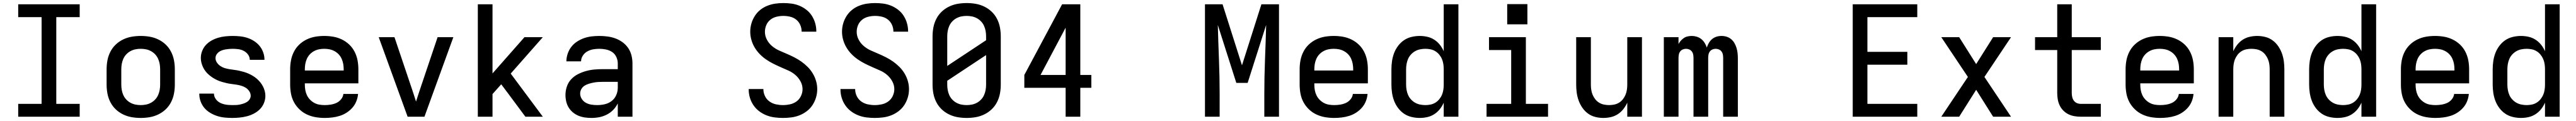

<svg xmlns="http://www.w3.org/2000/svg" viewBox="-20 -763 16840 791"><path d="M99 0V-84H252V-651H99V-735H501V-651H348V-84H501V0Z M900 8Q870 8 841 3Q812 -2 785 -15Q758 -28 736.5 -48.5Q715 -69 701.5 -95.5Q688 -122 682.5 -151Q677 -180 677 -210V-310Q677 -340 682.5 -369Q688 -398 701.5 -424.5Q715 -451 736.5 -471.5Q758 -492 785 -505Q812 -518 841 -523Q870 -528 900 -528Q930 -528 959 -523Q988 -518 1015 -505Q1042 -492 1063.5 -471.5Q1085 -451 1098.5 -424.5Q1112 -398 1117.5 -369Q1123 -340 1123 -310V-210Q1123 -180 1117.5 -151Q1112 -122 1098.5 -95.5Q1085 -69 1063.5 -48.5Q1042 -28 1015 -15Q988 -2 959 3Q930 8 900 8ZM900 -76Q918 -76 935 -79.5Q952 -83 967.5 -91.5Q983 -100 995 -113Q1007 -126 1014 -142Q1021 -158 1024 -175Q1027 -192 1027 -210V-310Q1027 -328 1024 -345Q1021 -362 1014 -378Q1007 -394 995 -407Q983 -420 967.5 -428.5Q952 -437 935 -440.5Q918 -444 900 -444Q882 -444 865 -440.5Q848 -437 832.5 -428.5Q817 -420 805 -407Q793 -394 786 -378Q779 -362 776 -345Q773 -328 773 -310V-210Q773 -192 776 -175Q779 -158 786 -142Q793 -126 805 -113Q817 -100 832.5 -91.5Q848 -83 865 -79.5Q882 -76 900 -76Z M1499 8Q1474 8 1449 5.5Q1424 3 1400.5 -4.5Q1377 -12 1355 -25Q1333 -38 1317 -56.5Q1301 -75 1292 -99Q1283 -123 1283 -148Q1283 -149 1283 -149.5Q1283 -150 1283 -151H1379Q1379 -150 1379 -150Q1379 -150 1379 -150Q1379 -137 1385 -125Q1391 -113 1400.5 -104Q1410 -95 1422 -89.5Q1434 -84 1447 -81Q1460 -78 1473 -77Q1486 -76 1499 -76Q1511 -76 1523.5 -76.5Q1536 -77 1548 -79.5Q1560 -82 1572 -86Q1584 -90 1594.5 -96.5Q1605 -103 1612 -114Q1619 -125 1619 -137Q1619 -153 1609.5 -167Q1600 -181 1586.5 -189.5Q1573 -198 1557.5 -202.5Q1542 -207 1526 -209.5Q1510 -212 1494 -214Q1478 -216 1462.5 -219.5Q1447 -223 1431.5 -227.5Q1416 -232 1401.5 -238.5Q1387 -245 1373.5 -253.5Q1360 -262 1347.5 -272.5Q1335 -283 1325 -295.5Q1315 -308 1308 -322.5Q1301 -337 1297 -352.5Q1293 -368 1293 -384Q1293 -408 1302 -430.5Q1311 -453 1327 -470Q1343 -487 1364 -498.5Q1385 -510 1407.5 -516.5Q1430 -523 1454 -525.5Q1478 -528 1501 -528Q1525 -528 1549.5 -525.5Q1574 -523 1597 -515.5Q1620 -508 1640.5 -495Q1661 -482 1676.5 -463.5Q1692 -445 1700.5 -421.5Q1709 -398 1709 -374Q1709 -374 1709 -373Q1709 -372 1709 -372H1613Q1613 -372 1613 -372Q1613 -372 1613 -372Q1613 -391 1601.5 -406.5Q1590 -422 1573.5 -430.5Q1557 -439 1538.5 -441.5Q1520 -444 1501 -444Q1489 -444 1477.5 -443Q1466 -442 1454.5 -440Q1443 -438 1431.5 -434Q1420 -430 1410.5 -423Q1401 -416 1395 -405.5Q1389 -395 1389 -383Q1389 -367 1398.5 -353.5Q1408 -340 1421.5 -331Q1435 -322 1450.5 -317.5Q1466 -313 1481.5 -310.5Q1497 -308 1513 -306Q1529 -304 1544.5 -300.5Q1560 -297 1575.5 -292.5Q1591 -288 1605.5 -281.5Q1620 -275 1634 -266.5Q1648 -258 1660 -247.5Q1672 -237 1682 -224.5Q1692 -212 1699.5 -197.5Q1707 -183 1711 -167.5Q1715 -152 1715 -136Q1715 -112 1705.5 -89Q1696 -66 1679 -49Q1662 -32 1640 -20.5Q1618 -9 1594.5 -3Q1571 3 1547 5.5Q1523 8 1499 8Z M2103 8Q2073 8 2043.5 3Q2014 -2 1987 -14.5Q1960 -27 1938 -48Q1916 -69 1902 -95Q1888 -121 1882.5 -150.5Q1877 -180 1877 -210V-310Q1877 -340 1882.5 -369Q1888 -398 1901.5 -424.5Q1915 -451 1936.5 -471.5Q1958 -492 1985 -505Q2012 -518 2041 -523Q2070 -528 2100 -528Q2130 -528 2159 -523Q2188 -518 2215 -505Q2242 -492 2263.5 -471.5Q2285 -451 2298.5 -424.5Q2312 -398 2317.5 -369Q2323 -340 2323 -310V-218H1973V-210Q1973 -192 1976 -174.5Q1979 -157 1986.5 -141Q1994 -125 2006.5 -112Q2019 -99 2034.5 -90.5Q2050 -82 2067.5 -79Q2085 -76 2103 -76Q2122 -76 2141.5 -79Q2161 -82 2179 -90Q2197 -98 2210 -114Q2223 -130 2225 -149H2321Q2319 -124 2309.5 -100.5Q2300 -77 2283.5 -58.5Q2267 -40 2246 -26.5Q2225 -13 2201 -5.5Q2177 2 2152 5Q2127 8 2103 8ZM1973 -302H2227V-310Q2227 -328 2224 -345Q2221 -362 2214 -378Q2207 -394 2195 -407Q2183 -420 2167.5 -428.5Q2152 -437 2135 -440.5Q2118 -444 2100 -444Q2082 -444 2065 -440.5Q2048 -437 2032.5 -428.5Q2017 -420 2005 -407Q1993 -394 1986 -378Q1979 -362 1976 -345Q1973 -328 1973 -310Z M2645 0 2456 -520H2559L2676 -173Q2682 -155 2688 -136.5Q2694 -118 2700 -99Q2706 -118 2712 -136.5Q2718 -155 2724 -173L2841 -520H2944L2755 0Z M3104 0V-735H3200V-283L3409 -520H3529L3319 -282L3529 0H3415L3302 -152L3257 -212L3200 -148V0Z M3847 8Q3826 8 3804.5 5Q3783 2 3763 -6Q3743 -14 3726 -28Q3709 -42 3698 -60Q3687 -78 3682 -99Q3677 -120 3677 -142Q3677 -170 3686 -197Q3695 -224 3714 -244.5Q3733 -265 3758.5 -278Q3784 -291 3811 -298.5Q3838 -306 3865.5 -308.5Q3893 -311 3921 -311H4019V-348Q4019 -370 4009.5 -390.5Q4000 -411 3982 -423Q3964 -435 3942 -439.5Q3920 -444 3898 -444Q3878 -444 3858 -440.5Q3838 -437 3820 -427Q3802 -417 3790.5 -399.5Q3779 -382 3779 -362H3683Q3683 -387 3691.5 -412Q3700 -437 3715.5 -457Q3731 -477 3752.5 -491Q3774 -505 3798 -513.5Q3822 -522 3847.5 -525Q3873 -528 3898 -528Q3925 -528 3951.5 -524.5Q3978 -521 4003 -512Q4028 -503 4050 -487Q4072 -471 4087 -449Q4102 -427 4108.5 -401Q4115 -375 4115 -348V0H4019V-87Q4007 -63 3989 -44.5Q3971 -26 3947.5 -14Q3924 -2 3898.5 3Q3873 8 3847 8ZM3884 -76Q3909 -76 3933.5 -81.5Q3958 -87 3978 -102Q3998 -117 4008.5 -140.5Q4019 -164 4019 -189V-228H3921Q3906 -228 3890.5 -227Q3875 -226 3860 -223Q3845 -220 3830 -215.5Q3815 -211 3802 -203Q3789 -195 3781 -181Q3773 -167 3773 -152Q3773 -133 3783.5 -116.5Q3794 -100 3810.5 -91Q3827 -82 3846 -79Q3865 -76 3884 -76Z M5099 8Q5072 8 5044.5 4.5Q5017 1 4991.5 -9Q4966 -19 4944 -35.5Q4922 -52 4906.5 -74.5Q4891 -97 4883 -123.5Q4875 -150 4875 -177Q4875 -178 4875 -179Q4875 -180 4875 -181H4971Q4971 -180 4971 -179.5Q4971 -179 4971 -179Q4971 -156 4981.5 -134.5Q4992 -113 5011 -99.5Q5030 -86 5053 -81Q5076 -76 5099 -76Q5122 -76 5145 -81Q5168 -86 5187 -99.5Q5206 -113 5216.5 -135Q5227 -157 5227 -180Q5227 -207 5213.5 -231.5Q5200 -256 5179.5 -273.5Q5159 -291 5134 -302Q5109 -313 5084 -324Q5059 -335 5035 -347Q5011 -359 4988.5 -374.5Q4966 -390 4947 -409.5Q4928 -429 4914 -452.5Q4900 -476 4892.5 -502.5Q4885 -529 4885 -556Q4885 -583 4892.5 -609Q4900 -635 4914.5 -658Q4929 -681 4950 -698Q4971 -715 4996 -725Q5021 -735 5047.5 -739Q5074 -743 5101 -743Q5128 -743 5154.5 -739.5Q5181 -736 5205.5 -726Q5230 -716 5251.5 -699.5Q5273 -683 5287.5 -660.5Q5302 -638 5309.5 -612Q5317 -586 5317 -560Q5317 -559 5317 -558Q5317 -557 5317 -556H5221Q5221 -556 5221 -556.5Q5221 -557 5221 -558Q5221 -580 5211.5 -601Q5202 -622 5184.5 -635.5Q5167 -649 5145 -654Q5123 -659 5101 -659Q5079 -659 5056.5 -653.5Q5034 -648 5016.5 -634Q4999 -620 4990 -599Q4981 -578 4981 -555Q4981 -528 4994 -503.5Q5007 -479 5028 -461.5Q5049 -444 5073.5 -433Q5098 -422 5123 -411.5Q5148 -401 5172.5 -388.5Q5197 -376 5219 -360.5Q5241 -345 5260.5 -325.5Q5280 -306 5294 -282.5Q5308 -259 5315.5 -233Q5323 -207 5323 -180Q5323 -152 5315 -125.5Q5307 -99 5292 -76Q5277 -53 5254.5 -36Q5232 -19 5206.5 -9Q5181 1 5153.5 4.5Q5126 8 5099 8Z M5699 8Q5672 8 5644.5 4.5Q5617 1 5591.5 -9Q5566 -19 5544 -35.5Q5522 -52 5506.5 -74.5Q5491 -97 5483 -123.5Q5475 -150 5475 -177Q5475 -178 5475 -179Q5475 -180 5475 -181H5571Q5571 -180 5571 -179.5Q5571 -179 5571 -179Q5571 -156 5581.5 -134.5Q5592 -113 5611 -99.5Q5630 -86 5653 -81Q5676 -76 5699 -76Q5722 -76 5745 -81Q5768 -86 5787 -99.5Q5806 -113 5816.5 -135Q5827 -157 5827 -180Q5827 -207 5813.5 -231.5Q5800 -256 5779.5 -273.5Q5759 -291 5734 -302Q5709 -313 5684 -324Q5659 -335 5635 -347Q5611 -359 5588.5 -374.5Q5566 -390 5547 -409.5Q5528 -429 5514 -452.5Q5500 -476 5492.5 -502.5Q5485 -529 5485 -556Q5485 -583 5492.5 -609Q5500 -635 5514.5 -658Q5529 -681 5550 -698Q5571 -715 5596 -725Q5621 -735 5647.5 -739Q5674 -743 5701 -743Q5728 -743 5754.5 -739.5Q5781 -736 5805.5 -726Q5830 -716 5851.5 -699.5Q5873 -683 5887.5 -660.5Q5902 -638 5909.5 -612Q5917 -586 5917 -560Q5917 -559 5917 -558Q5917 -557 5917 -556H5821Q5821 -556 5821 -556.5Q5821 -557 5821 -558Q5821 -580 5811.5 -601Q5802 -622 5784.5 -635.5Q5767 -649 5745 -654Q5723 -659 5701 -659Q5679 -659 5656.5 -653.5Q5634 -648 5616.5 -634Q5599 -620 5590 -599Q5581 -578 5581 -555Q5581 -528 5594 -503.5Q5607 -479 5628 -461.5Q5649 -444 5673.5 -433Q5698 -422 5723 -411.5Q5748 -401 5772.5 -388.5Q5797 -376 5819 -360.5Q5841 -345 5860.5 -325.5Q5880 -306 5894 -282.5Q5908 -259 5915.5 -233Q5923 -207 5923 -180Q5923 -152 5915 -125.5Q5907 -99 5892 -76Q5877 -53 5854.5 -36Q5832 -19 5806.5 -9Q5781 1 5753.5 4.5Q5726 8 5699 8Z M6300 8Q6270 8 6241 3Q6212 -2 6185 -15Q6158 -28 6136.5 -48.5Q6115 -69 6101.5 -95.5Q6088 -122 6082.5 -151Q6077 -180 6077 -210V-525Q6077 -555 6082.5 -584Q6088 -613 6101.5 -639.5Q6115 -666 6136.5 -686.5Q6158 -707 6185 -720Q6212 -733 6241 -738Q6270 -743 6300 -743Q6330 -743 6359 -738Q6388 -733 6415 -720Q6442 -707 6463.5 -686.5Q6485 -666 6498.5 -639.5Q6512 -613 6517.5 -584Q6523 -555 6523 -525V-210Q6523 -180 6517.5 -151Q6512 -122 6498.5 -95.5Q6485 -69 6463.5 -48.5Q6442 -28 6415 -15Q6388 -2 6359 3Q6330 8 6300 8ZM6173 -332 6427 -500V-525Q6427 -543 6424 -560Q6421 -577 6414 -593Q6407 -609 6395 -622Q6383 -635 6367.5 -643.5Q6352 -652 6335 -655.5Q6318 -659 6300 -659Q6282 -659 6265 -655.5Q6248 -652 6232.5 -643.5Q6217 -635 6205 -622Q6193 -609 6186 -593Q6179 -577 6176 -560Q6173 -543 6173 -525ZM6300 -76Q6318 -76 6335 -79.5Q6352 -83 6367.5 -91.5Q6383 -100 6395 -113Q6407 -126 6414 -142Q6421 -158 6424 -175Q6427 -192 6427 -210V-403L6173 -235V-210Q6173 -192 6176 -175Q6179 -158 6186 -142Q6193 -126 6205 -113Q6217 -100 6232.5 -91.5Q6248 -83 6265 -79.5Q6282 -76 6300 -76Z M6947 0V-189H6677V-273L6924 -735H7043V-273H7115V-189H7043V0ZM6783 -273H6947V-582Z M7858 0V-735H7973L8100 -336L8227 -735H8342V0H8246V-147Q8246 -260 8250.5 -373.5Q8255 -487 8258 -600L8137 -221H8063L7942 -600Q7945 -487 7949.5 -373.5Q7954 -260 7954 -147V0Z M8703 8Q8673 8 8643.5 3Q8614 -2 8587 -14.5Q8560 -27 8538 -48Q8516 -69 8502 -95Q8488 -121 8482.5 -150.5Q8477 -180 8477 -210V-310Q8477 -340 8482.5 -369Q8488 -398 8501.5 -424.5Q8515 -451 8536.5 -471.5Q8558 -492 8585 -505Q8612 -518 8641 -523Q8670 -528 8700 -528Q8730 -528 8759 -523Q8788 -518 8815 -505Q8842 -492 8863.5 -471.5Q8885 -451 8898.5 -424.5Q8912 -398 8917.5 -369Q8923 -340 8923 -310V-218H8573V-210Q8573 -192 8576 -174.5Q8579 -157 8586.5 -141Q8594 -125 8606.5 -112Q8619 -99 8634.5 -90.5Q8650 -82 8667.5 -79Q8685 -76 8703 -76Q8722 -76 8741.5 -79Q8761 -82 8779 -90Q8797 -98 8810 -114Q8823 -130 8825 -149H8921Q8919 -124 8909.5 -100.5Q8900 -77 8883.5 -58.5Q8867 -40 8846 -26.5Q8825 -13 8801 -5.5Q8777 2 8752 5Q8727 8 8703 8ZM8573 -302H8827V-310Q8827 -328 8824 -345Q8821 -362 8814 -378Q8807 -394 8795 -407Q8783 -420 8767.5 -428.5Q8752 -437 8735 -440.5Q8718 -444 8700 -444Q8682 -444 8665 -440.5Q8648 -437 8632.5 -428.5Q8617 -420 8605 -407Q8593 -394 8586 -378Q8579 -362 8576 -345Q8573 -328 8573 -310Z M9262 8Q9235 8 9208 1.5Q9181 -5 9159 -20Q9137 -35 9120.5 -57Q9104 -79 9094.5 -104Q9085 -129 9081 -156Q9077 -183 9077 -210V-310Q9077 -337 9081 -364Q9085 -391 9094.5 -416Q9104 -441 9120.5 -463Q9137 -485 9159 -500Q9181 -515 9208 -521.5Q9235 -528 9262 -528Q9287 -528 9311.5 -522.5Q9336 -517 9357 -503.5Q9378 -490 9393.5 -470.5Q9409 -451 9419 -428V-735H9515V0H9419V-92Q9409 -69 9393.5 -49.5Q9378 -30 9357 -16.5Q9336 -3 9311.5 2.5Q9287 8 9262 8ZM9299 -76Q9316 -76 9333 -79.5Q9350 -83 9364.5 -92Q9379 -101 9390 -114.5Q9401 -128 9407.5 -143.5Q9414 -159 9416.5 -176Q9419 -193 9419 -210V-310Q9419 -327 9416.5 -344Q9414 -361 9407.5 -376.5Q9401 -392 9390 -405.5Q9379 -419 9364.5 -428Q9350 -437 9333 -440.5Q9316 -444 9299 -444Q9282 -444 9264.5 -440.5Q9247 -437 9232 -428.5Q9217 -420 9205 -407Q9193 -394 9186 -378Q9179 -362 9176 -344.5Q9173 -327 9173 -310V-210Q9173 -193 9176 -175.5Q9179 -158 9186 -142Q9193 -126 9205 -113Q9217 -100 9232 -91.5Q9247 -83 9264.5 -79.5Q9282 -76 9299 -76Z M9699 0V-84H9860V-436H9715V-520H9956V-84H10101V0ZM9834 -604V-736H9966V-604Z M10463 8Q10436 8 10410 1.5Q10384 -5 10362.5 -20.5Q10341 -36 10325.5 -58.5Q10310 -81 10301 -106Q10292 -131 10288.5 -157Q10285 -183 10285 -210V-520H10381V-210Q10381 -193 10383.5 -176Q10386 -159 10392.5 -143.5Q10399 -128 10409.5 -114.5Q10420 -101 10434.5 -92Q10449 -83 10466 -79.5Q10483 -76 10500 -76Q10517 -76 10534 -79.5Q10551 -83 10565.5 -92Q10580 -101 10590.5 -114.5Q10601 -128 10607.5 -143.5Q10614 -159 10616.5 -176Q10619 -193 10619 -210V-520H10715V0H10619V-92Q10609 -70 10593.5 -50Q10578 -30 10557 -16.5Q10536 -3 10511.5 2.5Q10487 8 10463 8Z M10858 0V-520H10954V-475Q10960 -487 10969 -497Q10978 -507 10989 -514.5Q11000 -522 11013.5 -525Q11027 -528 11041 -528Q11041 -528 11041 -528Q11041 -528 11041 -528Q11057 -528 11073.5 -523Q11090 -518 11103 -507.5Q11116 -497 11125 -482.5Q11134 -468 11139 -452Q11144 -468 11152.5 -482.5Q11161 -497 11173.5 -507.5Q11186 -518 11202 -523Q11218 -528 11235 -528Q11235 -528 11235 -528Q11235 -528 11235 -528Q11252 -528 11268.5 -523Q11285 -518 11298 -507Q11311 -496 11319.5 -481.5Q11328 -467 11333 -450.5Q11338 -434 11340 -417Q11342 -400 11342 -384V0H11246V-384Q11246 -395 11244 -406Q11242 -417 11235.5 -426Q11229 -435 11218.5 -439.5Q11208 -444 11197 -444Q11186 -444 11175.5 -439.5Q11165 -435 11158.5 -426Q11152 -417 11150 -406Q11148 -395 11148 -384V0H11052V-384Q11052 -395 11050 -406Q11048 -417 11041.5 -426Q11035 -435 11024.5 -439.5Q11014 -444 11003 -444Q10992 -444 10981.5 -439.5Q10971 -435 10964.5 -426Q10958 -417 10956 -406Q10954 -395 10954 -384V0Z M12093 0V-735H12515V-651H12189V-424H12450V-340H12189V-84H12515V0Z M12672 0 12846 -260 12672 -520H12789L12900 -344L13011 -520H13128L12954 -260L13128 0H13011L12900 -176L12789 0Z M13584 0Q13564 0 13543 -3.5Q13522 -7 13503.5 -16Q13485 -25 13470 -40Q13455 -55 13446 -74Q13437 -93 13433.5 -113.5Q13430 -134 13430 -155V-436H13285V-520H13430V-735H13525V-520H13715V-436H13525V-155Q13525 -142 13528 -128.5Q13531 -115 13539 -104.5Q13547 -94 13559 -89Q13571 -84 13584 -84H13715V0Z M14103 8Q14073 8 14043.5 3Q14014 -2 13987 -14.5Q13960 -27 13938 -48Q13916 -69 13902 -95Q13888 -121 13882.5 -150.5Q13877 -180 13877 -210V-310Q13877 -340 13882.5 -369Q13888 -398 13901.5 -424.5Q13915 -451 13936.5 -471.5Q13958 -492 13985 -505Q14012 -518 14041 -523Q14070 -528 14100 -528Q14130 -528 14159 -523Q14188 -518 14215 -505Q14242 -492 14263.5 -471.5Q14285 -451 14298.5 -424.5Q14312 -398 14317.5 -369Q14323 -340 14323 -310V-218H13973V-210Q13973 -192 13976 -174.5Q13979 -157 13986.5 -141Q13994 -125 14006.5 -112Q14019 -99 14034.5 -90.5Q14050 -82 14067.5 -79Q14085 -76 14103 -76Q14122 -76 14141.5 -79Q14161 -82 14179 -90Q14197 -98 14210 -114Q14223 -130 14225 -149H14321Q14319 -124 14309.5 -100.5Q14300 -77 14283.5 -58.5Q14267 -40 14246 -26.5Q14225 -13 14201 -5.5Q14177 2 14152 5Q14127 8 14103 8ZM13973 -302H14227V-310Q14227 -328 14224 -345Q14221 -362 14214 -378Q14207 -394 14195 -407Q14183 -420 14167.5 -428.5Q14152 -437 14135 -440.5Q14118 -444 14100 -444Q14082 -444 14065 -440.5Q14048 -437 14032.5 -428.5Q14017 -420 14005 -407Q13993 -394 13986 -378Q13979 -362 13976 -345Q13973 -328 13973 -310Z M14485 0V-520H14581V-428Q14591 -450 14606.5 -470Q14622 -490 14643 -503.5Q14664 -517 14688.5 -522.5Q14713 -528 14737 -528Q14764 -528 14790 -521.5Q14816 -515 14837.5 -499.5Q14859 -484 14874.5 -461.5Q14890 -439 14899 -414Q14908 -389 14911.5 -363Q14915 -337 14915 -310V0H14819V-310Q14819 -327 14816.5 -344Q14814 -361 14807.5 -376.5Q14801 -392 14790.5 -405.5Q14780 -419 14765.5 -428Q14751 -437 14734 -440.5Q14717 -444 14700 -444Q14683 -444 14666 -440.5Q14649 -437 14634.5 -428Q14620 -419 14609.5 -405.5Q14599 -392 14592.5 -376.5Q14586 -361 14583.5 -344Q14581 -327 14581 -310V0Z M15262 8Q15235 8 15208 1.5Q15181 -5 15159 -20Q15137 -35 15120.5 -57Q15104 -79 15094.5 -104Q15085 -129 15081 -156Q15077 -183 15077 -210V-310Q15077 -337 15081 -364Q15085 -391 15094.5 -416Q15104 -441 15120.5 -463Q15137 -485 15159 -500Q15181 -515 15208 -521.5Q15235 -528 15262 -528Q15287 -528 15311.5 -522.5Q15336 -517 15357 -503.5Q15378 -490 15393.5 -470.5Q15409 -451 15419 -428V-735H15515V0H15419V-92Q15409 -69 15393.5 -49.5Q15378 -30 15357 -16.5Q15336 -3 15311.5 2.5Q15287 8 15262 8ZM15299 -76Q15316 -76 15333 -79.5Q15350 -83 15364.5 -92Q15379 -101 15390 -114.5Q15401 -128 15407.5 -143.5Q15414 -159 15416.5 -176Q15419 -193 15419 -210V-310Q15419 -327 15416.5 -344Q15414 -361 15407.5 -376.5Q15401 -392 15390 -405.5Q15379 -419 15364.5 -428Q15350 -437 15333 -440.5Q15316 -444 15299 -444Q15282 -444 15264.5 -440.5Q15247 -437 15232 -428.5Q15217 -420 15205 -407Q15193 -394 15186 -378Q15179 -362 15176 -344.5Q15173 -327 15173 -310V-210Q15173 -193 15176 -175.5Q15179 -158 15186 -142Q15193 -126 15205 -113Q15217 -100 15232 -91.5Q15247 -83 15264.5 -79.5Q15282 -76 15299 -76Z M15903 8Q15873 8 15843.5 3Q15814 -2 15787 -14.5Q15760 -27 15738 -48Q15716 -69 15702 -95Q15688 -121 15682.5 -150.5Q15677 -180 15677 -210V-310Q15677 -340 15682.5 -369Q15688 -398 15701.5 -424.5Q15715 -451 15736.5 -471.5Q15758 -492 15785 -505Q15812 -518 15841 -523Q15870 -528 15900 -528Q15930 -528 15959 -523Q15988 -518 16015 -505Q16042 -492 16063.5 -471.5Q16085 -451 16098.5 -424.5Q16112 -398 16117.5 -369Q16123 -340 16123 -310V-218H15773V-210Q15773 -192 15776 -174.5Q15779 -157 15786.5 -141Q15794 -125 15806.5 -112Q15819 -99 15834.5 -90.5Q15850 -82 15867.5 -79Q15885 -76 15903 -76Q15922 -76 15941.5 -79Q15961 -82 15979 -90Q15997 -98 16010 -114Q16023 -130 16025 -149H16121Q16119 -124 16109.5 -100.5Q16100 -77 16083.5 -58.5Q16067 -40 16046 -26.5Q16025 -13 16001 -5.5Q15977 2 15952 5Q15927 8 15903 8ZM15773 -302H16027V-310Q16027 -328 16024 -345Q16021 -362 16014 -378Q16007 -394 15995 -407Q15983 -420 15967.5 -428.5Q15952 -437 15935 -440.5Q15918 -444 15900 -444Q15882 -444 15865 -440.5Q15848 -437 15832.5 -428.5Q15817 -420 15805 -407Q15793 -394 15786 -378Q15779 -362 15776 -345Q15773 -328 15773 -310Z M16462 8Q16435 8 16408 1.5Q16381 -5 16359 -20Q16337 -35 16320.5 -57Q16304 -79 16294.5 -104Q16285 -129 16281 -156Q16277 -183 16277 -210V-310Q16277 -337 16281 -364Q16285 -391 16294.5 -416Q16304 -441 16320.5 -463Q16337 -485 16359 -500Q16381 -515 16408 -521.5Q16435 -528 16462 -528Q16487 -528 16511.5 -522.5Q16536 -517 16557 -503.5Q16578 -490 16593.5 -470.5Q16609 -451 16619 -428V-735H16715V0H16619V-92Q16609 -69 16593.5 -49.5Q16578 -30 16557 -16.5Q16536 -3 16511.5 2.5Q16487 8 16462 8ZM16499 -76Q16516 -76 16533 -79.5Q16550 -83 16564.5 -92Q16579 -101 16590 -114.5Q16601 -128 16607.5 -143.5Q16614 -159 16616.5 -176Q16619 -193 16619 -210V-310Q16619 -327 16616.5 -344Q16614 -361 16607.5 -376.5Q16601 -392 16590 -405.5Q16579 -419 16564.5 -428Q16550 -437 16533 -440.5Q16516 -444 16499 -444Q16482 -444 16464.5 -440.5Q16447 -437 16432 -428.5Q16417 -420 16405 -407Q16393 -394 16386 -378Q16379 -362 16376 -344.5Q16373 -327 16373 -310V-210Q16373 -193 16376 -175.5Q16379 -158 16386 -142Q16393 -126 16405 -113Q16417 -100 16432 -91.5Q16447 -83 16464.5 -79.5Q16482 -76 16499 -76Z"/></svg>

Font: Iosevka SS04 Medium Extended
Style: Regular
Weight: 500
Width: 7
Monospace: yes
Designer: Belleve Invis
Foundry: Belleve Invis
Version: Version 19.0.0; ttfautohint (v1.8.4)